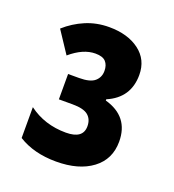

<svg xmlns="http://www.w3.org/2000/svg" viewBox="-91 -926 537 591"><g transform="rotate(20 177.5 -630.5)"><path d="M169 -853Q230 -853 268 -824.5Q306 -796 306 -746Q306 -671 236 -641V-637Q318 -614 318 -532Q318 -474 274 -441Q230 -408 156 -408Q83 -408 32 -440V-541Q84 -502 154 -502Q210 -502 210 -543Q210 -566 195 -578.5Q180 -591 144 -591H99V-674H135Q171 -674 186 -687Q201 -700 201 -721Q201 -740 191 -751Q181 -762 157 -762Q117 -762 75 -726L28 -797Q57 -823 92.5 -838Q128 -853 169 -853Z"/></g></svg>

Font: Noto Sans Condensed ExtraBold
Style: Regular
Weight: 800
Width: 3
Designer: Monotype Design Team
Foundry: Monotype Imaging Inc.
Version: Version 2.013; ttfautohint (v1.8.4.7-5d5b)